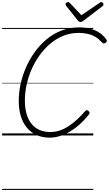

<svg xmlns="http://www.w3.org/2000/svg" viewBox="-20 -1301 1047 1844"><path d="M457 21Q388 21 333.5 -3Q279 -27 240 -72.5Q201 -118 180.5 -183.5Q160 -249 160 -333Q160 -410 177.5 -492Q195 -574 229.5 -653Q264 -732 314 -801.5Q364 -871 428.5 -924.5Q493 -978 571.5 -1008Q650 -1038 742 -1038Q800 -1038 849.5 -1024.5Q899 -1011 938 -984.5Q977 -958 1003 -919Q1009 -910 1005.5 -902.5Q1002 -895 990 -888Q980 -882 974 -883.5Q968 -885 956 -897Q929 -927 896.5 -946.5Q864 -966 824 -975.5Q784 -985 735 -985Q657 -985 588.5 -957.5Q520 -930 462.5 -881Q405 -832 359.5 -769Q314 -706 282.5 -633Q251 -560 235 -484.5Q219 -409 219 -337Q219 -264 235 -207.5Q251 -151 282.5 -112Q314 -73 359.5 -53Q405 -33 463 -33Q511 -33 555 -48Q599 -63 640.5 -90.5Q682 -118 721.5 -154.5Q761 -191 799 -235Q807 -244 814.5 -243Q822 -242 831 -234Q840 -226 840.5 -218Q841 -210 833 -200Q774 -127 711.5 -78.5Q649 -30 584.5 -4.5Q520 21 457 21ZM952 -1281Q961 -1281 967.5 -1273.5Q974 -1266 974 -1259Q974 -1253 972 -1249.5Q970 -1246 965 -1242L783 -1103Q774 -1096 767 -1093Q760 -1090 752 -1090Q745 -1090 739.5 -1093.5Q734 -1097 728 -1104L615 -1245Q612 -1249 610.5 -1253Q609 -1257 609 -1261Q609 -1270 618 -1275.5Q627 -1281 634 -1281Q641 -1281 644.5 -1278Q648 -1275 652 -1271L762 -1155L931 -1270Q938 -1275 942 -1278Q946 -1281 952 -1281ZM0 513H876V523H0ZM0 -20H876V0H0ZM0 -505H876V-500H0ZM0 -1033H876V-1023H0Z"/></svg>

Font: Playwrite IN Guides
Style: Regular
Weight: 400
Designer: Veronika Burian, José Scaglione
Foundry: TypeTogether
Version: Version 1.003